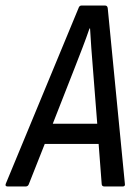

<svg xmlns="http://www.w3.org/2000/svg" viewBox="-49 -675 500 695"><path d="M-21 0Q-32 0 -28 -10L235 -645Q238 -655 246 -655H331Q340 -655 341 -645L403 -10Q405 0 395 0H329Q319 0 319 -10L308 -154H113L56 -10Q53 0 44 0ZM222 -431 142 -227H303L287 -431Q284 -466 281.5 -501.5Q279 -537 277 -572H275Q263 -537 249.5 -502Q236 -467 222 -431Z"/></svg>

Font: Sofia Sans Condensed Medium
Style: Italic
Weight: 500
Italic angle: -9°
Designer: Botio Nikoltchev, Ani Petrova
Foundry: lettersoup
Version: Version 4.101; ttfautohint (v1.8.4.7-5d5b)